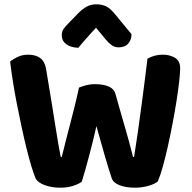

<svg xmlns="http://www.w3.org/2000/svg" viewBox="-20 -865 891 892"><path d="M347 -458Q358 -463 378.5 -468.5Q399 -474 422 -474Q460 -474 485 -463Q510 -452 516 -430Q528 -386 539 -348.5Q550 -311 560 -276Q570 -241 579.5 -207Q589 -173 598 -136H603Q613 -198 621 -255.5Q629 -313 636.5 -368.5Q644 -424 651 -479Q658 -534 665 -592Q697 -611 736 -611Q769 -611 793 -596.5Q817 -582 817 -548Q817 -527 812.5 -486.5Q808 -446 800 -395.5Q792 -345 781.5 -290Q771 -235 759.5 -183.5Q748 -132 736 -89.5Q724 -47 713 -22Q699 -10 669 -1.5Q639 7 607 7Q565 7 535.5 -4.5Q506 -16 499 -37Q485 -79 466.5 -142.5Q448 -206 428 -279Q420 -243 411 -207Q402 -171 393 -137Q384 -103 375.5 -73.5Q367 -44 360 -21Q346 -10 319.5 -1.5Q293 7 260 7Q220 7 187.5 -5Q155 -17 145 -37Q137 -56 126 -92Q115 -128 103.5 -174.5Q92 -221 80.5 -274.5Q69 -328 58.5 -381.5Q48 -435 40 -486Q32 -537 27 -579Q40 -590 62 -600.5Q84 -611 111 -611Q145 -611 166.5 -595.5Q188 -580 194 -545Q210 -451 220.5 -385Q231 -319 238.5 -272Q246 -225 251.5 -193Q257 -161 262 -136H267Q277 -177 286 -212Q295 -247 304.5 -283.5Q314 -320 324.5 -361.5Q335 -403 347 -458ZM426 -736Q413 -722 402.5 -710.5Q392 -699 382.5 -688Q373 -677 363.5 -666.5Q354 -656 344 -643Q309 -644 288 -659.5Q267 -675 267 -701Q267 -720 277 -733Q287 -746 307 -766L346 -806Q363 -823 382.5 -834Q402 -845 428 -845Q452 -845 472 -836Q492 -827 517 -796L591 -706Q591 -681 576 -663Q561 -645 531 -645Q513 -645 499 -655Q485 -665 471 -682Z"/></svg>

Font: Baloo Tammudu 2
Style: Bold
Weight: 700
Designer: Maithili Shingre, Omkar Shende and Ek Type
Foundry: Ek Type
Version: Version 1.640;hotconv 1.0.111;makeotfexe 2.5.65597; ttfautoh